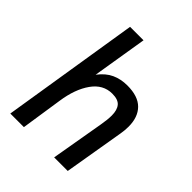

<svg xmlns="http://www.w3.org/2000/svg" viewBox="-220 -915 1039 1039"><g transform="rotate(45 300.0 -395.0)"><path d="M165 -790H268L216.5 -475Q250 -519 290 -537.2Q330 -555.5 379.5 -555.5Q461.5 -555.5 501.5 -515.2Q541.5 -475 541.5 -402Q541.5 -374.5 536.5 -346L478 0H374L426.5 -304Q434.5 -349 434.5 -380.5Q434.5 -422.5 416.2 -444.5Q398 -466.5 353 -466.5Q283 -466.5 238.2 -403.2Q193.5 -340 178.5 -238L142.5 0H38.5Z"/></g></svg>

Font: JuliaMono Medium
Style: Italic
Weight: 500
Italic angle: -9°
Monospace: yes
Designer: cormullion
Foundry: corm
Version: Version 0.054; ttfautohint (v1.8.4)